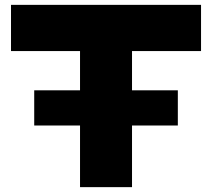

<svg xmlns="http://www.w3.org/2000/svg" viewBox="-20 -770 872 790"><path d="M711.7 -398.4V-253.6H120.8V-398.4ZM523.2 -656.5V0H309.3V-656.5ZM807.2 -750V-559.9H25.3V-750Z"/></svg>

Font: Unbounded Variable
Style: Regular
Weight: 400
Designer: Luke Prowse, Jean-Baptiste Morizot, Fátima Lázaro, Florian Runge
Foundry: NaN
Version: Version 1.600;FEAKit 1.0